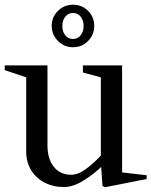

<svg xmlns="http://www.w3.org/2000/svg" viewBox="-25 -777 641 813"><path d="M86 -134V-468L103 -444L-5 -480V-500H176V-162Q176 -104 203 -70.5Q230 -37 277 -37Q306 -37 340.5 -62.5Q375 -88 411 -128L402 -100V-468L419 -445L326 -470V-500H492V-29L474 -49L596 -35V-19L419 16L409 10L402 -88L412 -78Q372 -39 328 -12Q284 15 246 15Q200 15 163.5 -4Q127 -23 106.5 -57Q86 -91 86 -134ZM194 -667Q194 -705 220.5 -731Q247 -757 284 -757Q322 -757 348 -731Q374 -705 374 -667Q374 -630 348 -603.5Q322 -577 284 -577Q247 -577 220.5 -603.5Q194 -630 194 -667ZM329 -667Q329 -691 316.5 -706.5Q304 -722 284 -722Q264 -722 251.5 -706.5Q239 -691 239 -667Q239 -643 251.5 -627.5Q264 -612 284 -612Q304 -612 316.5 -627.5Q329 -643 329 -667Z"/></svg>

Font: Wittgenstein
Style: Regular
Weight: 400
Designer: Jörg Drees
Foundry: Jörg Drees
Version: Version 1.003;Glyphs 3.1.2 (3151)